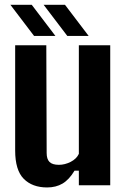

<svg xmlns="http://www.w3.org/2000/svg" viewBox="-20 -794 542 823"><path d="M182 9.5Q118.5 9.5 81.8 -27.5Q45 -64.5 45 -149V-600H178.5L180 -138Q180 -112 192.2 -99.8Q204.5 -87.5 232.5 -87.5Q258 -87.5 283 -100.2Q308 -113 318 -134.5V-600H452.5V0H318V-62.5H299.5Q276.5 -24 248.2 -7.2Q220 9.5 182 9.5ZM268.5 -640 167 -773.5H258.5L360 -640ZM126 -640 24.5 -773.5H116L217.5 -640Z"/></svg>

Font: Big Shoulders Text Thin ExtraBold
Style: Regular
Weight: 800
Version: Version 2.002